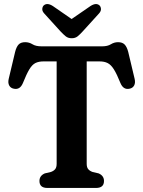

<svg xmlns="http://www.w3.org/2000/svg" viewBox="-20 -929 708 949"><path d="M185 -700H485Q511.5 -700 528 -710.2Q544.5 -720.5 563.5 -720.5Q585 -720.5 596.2 -708.8Q607.5 -697 614 -671.5L645.5 -539Q650 -519.5 643 -506.5Q636 -493.5 620 -490.5Q590 -484 575.5 -518Q557.5 -563 543 -586Q528.5 -609 512.2 -617.2Q496 -625.5 472 -625.5H408.5V-119.5Q408.5 -102 416 -93Q423.5 -84 437.5 -79L467.5 -72Q494 -60.5 494 -34.5Q494 0 454.5 0H214.5Q175 0 175 -34.5Q175 -60.5 201.5 -72L231.5 -79Q245.5 -84 252.8 -93Q260 -102 260 -119.5V-625.5H195Q171.5 -625.5 155.2 -617.5Q139 -609.5 125 -586.2Q111 -563 93 -518Q78.5 -484 48.5 -490.5Q32.5 -493.5 25.5 -506.5Q18.5 -519.5 23 -539L54.5 -671.5Q61 -697.5 72 -709Q83 -720.5 104.5 -720.5Q124 -720.5 140.5 -710.2Q157 -700 185 -700ZM389.5 -774.5Q375.5 -759 363.8 -749.5Q352 -740 334.5 -740Q316.5 -740 304.8 -749.5Q293 -759 278.5 -774.5L199 -862Q188 -874 189 -885.2Q190 -896.5 196.5 -902.5Q213.5 -917 241.5 -899L334 -835L427 -899Q455 -917 471.5 -902.5Q478 -896.5 479 -885.2Q480 -874 469 -862Z"/></svg>

Font: Fraunces 72pt S100 SemiBold
Style: Regular
Weight: 600
Version: Version 1.000; ttfautohint (v1.8.3)